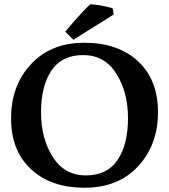

<svg xmlns="http://www.w3.org/2000/svg" viewBox="-20 -867 795 903"><path d="M378 16Q220 16 126 -71Q32 -158 32 -311Q32 -464 125.5 -565Q219 -666 377 -666Q535 -666 629 -579Q723 -492 723 -339Q723 -186 629.5 -85Q536 16 378 16ZM371 -608Q270 -608 221.5 -534.5Q173 -461 173 -338.5Q173 -216 228 -129Q283 -42 384 -42Q485 -42 533.5 -115.5Q582 -189 582 -311.5Q582 -434 527 -521Q472 -608 371 -608ZM510 -828 515 -799 325 -680 287 -718Q301 -736 348 -788.5Q395 -841 406 -847Q454 -844 510 -828Z"/></svg>

Font: Buenard
Style: Bold
Weight: 700
Foundry: FontFuror
Version: Version 1.002 2011